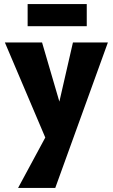

<svg xmlns="http://www.w3.org/2000/svg" viewBox="-20 -636 556 945"><path d="M225 93 4 -427H187L288 -82ZM339 -427H511L252 289H69L253 -52ZM116 -507V-616H407V-507Z"/></svg>

Font: Ysabeau Office Black
Style: Regular
Weight: 900
Designer: Christian Thalmann (Catharsis Fonts)
Version: Version 2.001;gftools[0.9.30]; featfreeze: tnum,lnum,ss02